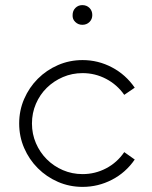

<svg xmlns="http://www.w3.org/2000/svg" viewBox="-20 -737 594 751"><path d="M302 -640Q286 -640 274.5 -651Q263 -662 264 -678Q264 -695 275 -706Q286 -717 302 -717Q319 -717 330 -706Q341 -695 341 -678Q341 -662 330 -651Q319 -640 302 -640ZM303 -6Q252 -6 207 -25.5Q162 -45 128 -79Q94 -113 74.5 -158Q55 -203 55 -254Q55 -305 74.5 -350Q94 -395 128 -429Q162 -463 207 -482.5Q252 -502 303 -502Q364 -502 418 -473.5Q472 -445 507 -394L466 -366Q438 -406 395 -428.5Q352 -451 303 -451Q262 -451 226 -435.5Q190 -420 163 -393.5Q136 -367 120.5 -331Q105 -295 105 -254Q105 -213 120.5 -177Q136 -141 163 -114Q190 -87 226 -71.5Q262 -56 303 -56Q352 -56 395 -78.5Q438 -101 466 -142L507 -113Q472 -62 418 -34Q364 -6 303 -6Z"/></svg>

Font: Leon Sans
Style: Light
Weight: 300
Designer: Jongmin Kim
Version: Version 1.2